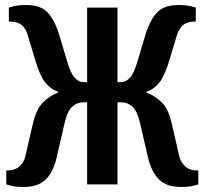

<svg xmlns="http://www.w3.org/2000/svg" viewBox="-20 -730 810 760"><path d="M75 10Q41 10 23 5Q5 0 5 0V-55Q39 -55 57 -71.5Q75 -88 80 -110L110 -240Q124 -300 152 -326.5Q180 -353 210 -363V-367Q180 -377 159 -403.5Q138 -430 120 -490L90 -590Q83 -616 66 -630.5Q49 -645 15 -645V-700Q15 -700 33 -705Q51 -710 85 -710Q141 -710 169 -680Q197 -650 215 -590L245 -490Q259 -441 275 -423Q291 -405 310 -405H325V-700H445V-405H460Q479 -405 495 -423Q511 -441 525 -490L555 -590Q573 -650 601 -680Q629 -710 685 -710Q719 -710 737 -705Q755 -700 755 -700V-645Q721 -645 704.5 -630.5Q688 -616 680 -590L650 -490Q632 -430 611 -403.5Q590 -377 560 -367V-363Q590 -353 618.5 -326.5Q647 -300 660 -240L690 -110Q695 -88 713 -71.5Q731 -55 765 -55V0Q765 0 747 5Q729 10 695 10Q639 10 609 -20Q579 -50 565 -110L535 -240Q524 -289 505 -307Q486 -325 460 -325H445V0H325V-325H310Q284 -325 265 -307Q246 -289 235 -240L205 -110Q192 -50 161.5 -20Q131 10 75 10Z"/></svg>

Font: Cuprum
Style: Regular
Weight: 400
Designer: Jovanny Lemonad
Foundry: Jovanny Lemonad
Version: Version 3.000